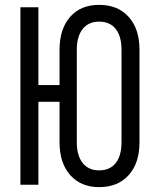

<svg xmlns="http://www.w3.org/2000/svg" viewBox="-20 -760 640 790"><path d="M225 -175V-341H138V0H64V-730H138V-410H225V-555Q225 -641 268.5 -690.5Q312 -740 388 -740Q465 -740 509.5 -690.5Q554 -641 554 -555V-175Q554 -89 509.5 -39.5Q465 10 388 10Q313 10 269 -39.5Q225 -89 225 -175ZM480 -175V-555Q480 -611 456 -641Q432 -671 388 -671Q344 -671 320 -640.5Q296 -610 296 -555V-175Q296 -120 320 -89.5Q344 -59 388 -59Q432 -59 456 -89Q480 -119 480 -175Z"/></svg>

Font: JetBrains Mono Semi Light
Style: Regular
Weight: 350
Monospace: yes
Designer: Philipp Nurullin, Konstantin Bulenkov
Foundry: JetBrains
Version: 2.002